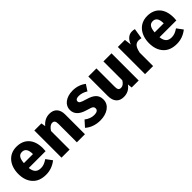

<svg xmlns="http://www.w3.org/2000/svg" viewBox="227 -1592 2653 2653"><g transform="rotate(-45 1553.5 -265.5)"><path d="M525 -276C525 -447 433 -548 280 -548C123 -548 32 -425 32 -263C32 -178 55 -110 101 -59C147 -8 213 17 299 17C375 17 444 -8 506 -57L441 -145C394 -113 357 -98 314 -98C243 -98 204 -130 193 -219H522C524 -235 525 -254 525 -276ZM370 -314H193C200 -406 229 -443 284 -443C340 -443 369 -402 370 -321Z M925 -548C860 -548 808 -521 763 -468L752 -531H614V0H772V-363C801 -409 832 -432 864 -432C897 -432 914 -414 914 -361V0H1072V-388C1072 -489 1017 -548 925 -548Z M1378 -548C1246 -548 1161 -477 1161 -386C1161 -305 1213 -251 1318 -220C1351 -211 1376 -203 1391 -197C1422 -184 1430 -171 1430 -146C1430 -114 1401 -96 1353 -96C1304 -96 1257 -113 1212 -148L1135 -62C1188 -13 1268 17 1357 17C1490 17 1593 -49 1593 -158C1593 -249 1540 -295 1429 -327C1333 -355 1320 -366 1320 -395C1320 -420 1343 -435 1384 -435C1428 -435 1472 -421 1515 -394L1573 -483C1522 -524 1454 -548 1378 -548Z M2122 -531H1964V-162C1940 -121 1911 -100 1878 -100C1843 -100 1827 -118 1827 -170V-531H1669V-150C1669 -45 1720 17 1817 17C1886 17 1939 -11 1978 -67L1985 0H2122Z M2534 -546C2473 -546 2421 -501 2397 -428L2384 -531H2246V0H2404V-263C2423 -350 2451 -393 2514 -393C2526 -393 2542 -391 2562 -386L2587 -539C2571 -544 2553 -546 2534 -546Z M3080 -276C3080 -447 2988 -548 2835 -548C2678 -548 2587 -425 2587 -263C2587 -178 2610 -110 2656 -59C2702 -8 2768 17 2854 17C2930 17 2999 -8 3061 -57L2996 -145C2949 -113 2912 -98 2869 -98C2798 -98 2759 -130 2748 -219H3077C3079 -235 3080 -254 3080 -276ZM2925 -314H2748C2755 -406 2784 -443 2839 -443C2895 -443 2924 -402 2925 -321Z"/></g></svg>

Font: Fira Sans
Style: Bold
Weight: 700
Designer: Carrois Corporate & Edenspiekermann AG
Foundry: Carrois Corporate GbR & Edenspiekermann AG
Version: Version 4.203